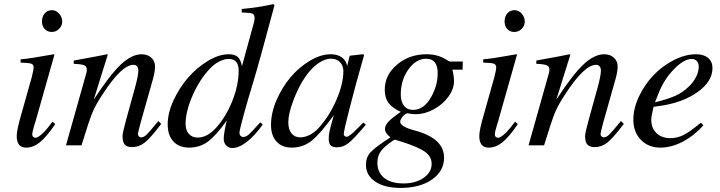

<svg xmlns="http://www.w3.org/2000/svg" viewBox="-20 -713 3531 942"><path d="M237.8 -116.2 251 -104Q207.5 -40.5 175.3 -14.6Q143.1 11.2 107.9 11.2Q62 11.2 62 -45.9Q62 -76.2 85.9 -157.2L136.2 -335.9Q145 -372.1 145 -380.9Q145.5 -396 133.8 -400.4Q122.1 -404.8 81.1 -405.8V-421.9Q123 -424.8 244.1 -446.8L247.1 -444.8L154.8 -119.1Q153.3 -113.3 147.9 -97.2Q138.2 -65.4 138.2 -51.8Q138.2 -45.9 143.1 -41.5Q147.9 -37.1 153.8 -37.1Q168 -37.1 195.8 -64.9Q209 -78.1 237.8 -116.2ZM234.9 -663.1Q254.9 -663.1 270 -646.2Q285.2 -629.4 285.2 -606.9Q285.2 -586.9 270 -571.5Q254.9 -556.2 233.9 -556.2Q212.4 -556.2 199.2 -570.6Q186 -585 186 -607.9Q186 -632.3 199.7 -647.7Q213.4 -663.1 234.9 -663.1Z M756.8 -119.1 771 -105Q717.8 -35.2 689.9 -13.2Q662.1 8.8 627.9 8.8Q603 8.8 592 -3.9Q581.1 -16.6 581.1 -45.9Q581.1 -59.6 597.7 -121.1L644 -289.1Q658.7 -344.2 658.7 -366.2Q658.7 -379.9 652.3 -387.5Q646 -395 634.8 -395Q577.1 -395 483.9 -251Q449.2 -199.2 432.9 -159.4Q416.5 -119.6 379.9 0H303.7L403.8 -355Q405.8 -360.8 405.8 -372.1Q405.8 -387.2 392.8 -392.8Q379.9 -398.4 341.8 -399.9V-416Q466.8 -438.5 505.9 -446.8L508.8 -444.8L439.9 -224.1Q518.6 -345.2 572.3 -396Q626 -446.8 674.8 -446.8Q704.1 -446.8 722.4 -429.9Q740.7 -413.1 740.7 -386.2Q740.7 -363.8 731 -327.1L671.9 -118.2Q656.7 -62 656.7 -55.2Q656.7 -48.8 661.6 -43.9Q666.5 -39.1 672.9 -39.1Q685.5 -39.1 699.7 -52.7Q713.9 -66.4 756.8 -119.1Z M1256.8 -112.8 1269 -102.1Q1230.5 -47.4 1191.2 -17.1Q1151.9 13.2 1119.6 13.2Q1101.1 13.2 1089.4 0.5Q1077.6 -12.2 1077.6 -32.2Q1077.6 -59.1 1092.8 -122.1Q1039.6 -46.9 999.5 -17.8Q959.5 11.2 908.7 11.2Q858.4 11.2 830.6 -19Q802.7 -49.3 802.7 -103Q802.7 -158.2 831.3 -220.5Q859.9 -282.7 902.8 -332Q945.8 -381.3 1000 -414.1Q1054.2 -446.8 1102.1 -446.8Q1131.8 -446.8 1146.5 -433.6Q1161.1 -420.4 1167 -388.2L1212.9 -555.2Q1224.6 -596.7 1226.8 -606Q1229 -615.2 1229 -625Q1229 -641.6 1218.8 -646Q1208.5 -650.4 1166 -651.9V-668.9Q1247.1 -676.3 1321.8 -692.9L1326.7 -687Q1254.9 -418 1222.7 -311Q1196.3 -225.1 1175.5 -149.2Q1154.8 -73.2 1154.8 -61Q1154.8 -52.7 1160.2 -46.9Q1165.5 -41 1172.9 -41Q1186.5 -41 1200.2 -52.7Q1213.9 -64.5 1256.8 -112.8ZM1106 -423.8Q1084.5 -425.3 1058.1 -412.4Q1031.7 -399.4 1010.7 -377Q960 -324.2 925.3 -245.4Q890.6 -166.5 890.6 -105Q890.6 -74.2 906.5 -56.2Q922.4 -38.1 949.7 -38.1Q994.1 -38.1 1034.7 -80.1Q1085.9 -134.3 1118.4 -214.1Q1150.9 -293.9 1150.9 -367.2Q1150.9 -420.9 1106 -423.8Z M1762.7 -111.8 1774.9 -101.1Q1716.8 -32.2 1690.2 -11.2Q1663.6 9.8 1632.8 9.8Q1611.8 9.8 1602.3 0.2Q1592.8 -9.3 1592.8 -30.8Q1592.8 -49.8 1596.4 -67.4Q1600.1 -85 1617.7 -147.9Q1549.3 -53.7 1507.3 -21.2Q1465.3 11.2 1411.6 11.2Q1363.8 11.2 1336.7 -18.3Q1309.6 -47.9 1309.6 -100.1Q1309.6 -158.7 1336.7 -221.7Q1363.8 -284.7 1405.3 -333.7Q1446.8 -382.8 1500 -414.8Q1553.2 -446.8 1602.5 -446.8Q1635.7 -446.8 1656.7 -431.9Q1677.7 -417 1683.6 -389.2L1694.8 -437L1697.8 -439.9L1759.8 -446.8L1766.6 -443.8Q1765.1 -438 1760.7 -422.9Q1724.1 -294.9 1695.3 -182.4Q1666.5 -69.8 1666.5 -55.2Q1666.5 -49.8 1670.7 -45.9Q1674.8 -42 1680.7 -42Q1694.3 -42 1733.9 -83ZM1608.9 -424.8Q1577.6 -426.8 1543.5 -403.8Q1509.3 -380.9 1478.5 -336.9Q1444.8 -288.1 1419.7 -221.4Q1394.5 -154.8 1394.5 -112.8Q1394.5 -78.1 1410.2 -58.6Q1425.8 -39.1 1453.6 -39.1Q1475.1 -39.1 1499 -51Q1522.9 -63 1541.5 -83Q1594.2 -140.1 1629.4 -220.5Q1664.6 -300.8 1664.6 -363.8Q1664.6 -390.1 1649.4 -406.7Q1634.3 -423.3 1608.9 -424.8Z M2250.5 -411.1 2249.5 -371.1H2199.7Q2207.5 -338.9 2207.5 -314.9Q2207.5 -276.4 2179.9 -238.5Q2152.3 -200.7 2108.4 -176.8Q2064.5 -152.8 2019.5 -152.8Q2000.5 -152.8 1987.3 -155.8Q1982.9 -157.2 1980.5 -157.2Q1969.7 -157.2 1956.5 -142.1Q1943.4 -127 1943.4 -115.2Q1943.4 -104 1961.9 -92.8Q1980.5 -81.5 2013.7 -73.2Q2158.7 -34.7 2158.7 60.1Q2158.7 126.5 2099.6 167.7Q2040.5 209 1945.3 209Q1867.2 209 1821.3 178.2Q1775.4 147.5 1775.4 95.2Q1775.4 59.1 1797.6 34.4Q1819.8 9.8 1895.5 -39.1Q1868.7 -60.5 1868.7 -79.1Q1868.7 -97.2 1885.3 -115.5Q1901.9 -133.8 1946.3 -164.1Q1903.3 -184.1 1885.5 -208.7Q1867.7 -233.4 1867.7 -272.9Q1867.7 -345.2 1928 -396Q1988.3 -446.8 2072.8 -446.8Q2129.4 -446.8 2172.4 -418.9Q2182.6 -411.1 2188.5 -411.1ZM1952.6 -17.1 1923.3 -25.9Q1919.4 -27.8 1918.5 -27.8Q1912.6 -27.8 1888.2 -9Q1863.8 9.8 1853.5 22.9Q1831.5 48.8 1831.5 85Q1831.5 133.3 1865.2 160.2Q1898.9 187 1959.5 187Q2019 187 2058.3 159.7Q2097.7 132.3 2097.7 90.8Q2097.7 55.7 2066.2 32.5Q2034.7 9.3 1952.6 -17.1ZM2071.3 -424.8Q2021 -424.8 1983.6 -372.3Q1946.3 -319.8 1946.3 -249Q1946.3 -213.9 1962.2 -193.8Q1978 -173.8 2006.3 -173.8Q2060.5 -173.8 2095.7 -237.8Q2127.4 -293.5 2127.4 -354Q2127.4 -424.8 2071.3 -424.8Z M2507.3 -116.2 2520.5 -104Q2477.1 -40.5 2444.8 -14.6Q2412.6 11.2 2377.4 11.2Q2331.5 11.2 2331.5 -45.9Q2331.5 -76.2 2355.5 -157.2L2405.8 -335.9Q2414.6 -372.1 2414.6 -380.9Q2415 -396 2403.3 -400.4Q2391.6 -404.8 2350.6 -405.8V-421.9Q2392.6 -424.8 2513.7 -446.8L2516.6 -444.8L2424.3 -119.1Q2422.9 -113.3 2417.5 -97.2Q2407.7 -65.4 2407.7 -51.8Q2407.7 -45.9 2412.6 -41.5Q2417.5 -37.1 2423.3 -37.1Q2437.5 -37.1 2465.3 -64.9Q2478.5 -78.1 2507.3 -116.2ZM2504.4 -663.1Q2524.4 -663.1 2539.6 -646.2Q2554.7 -629.4 2554.7 -606.9Q2554.7 -586.9 2539.6 -571.5Q2524.4 -556.2 2503.4 -556.2Q2481.9 -556.2 2468.8 -570.6Q2455.6 -585 2455.6 -607.9Q2455.6 -632.3 2469.2 -647.7Q2482.9 -663.1 2504.4 -663.1Z M3026.4 -119.1 3040.5 -105Q2987.3 -35.2 2959.5 -13.2Q2931.6 8.8 2897.5 8.8Q2872.6 8.8 2861.6 -3.9Q2850.6 -16.6 2850.6 -45.9Q2850.6 -59.6 2867.2 -121.1L2913.6 -289.1Q2928.2 -344.2 2928.2 -366.2Q2928.2 -379.9 2921.9 -387.5Q2915.5 -395 2904.3 -395Q2846.7 -395 2753.4 -251Q2718.8 -199.2 2702.4 -159.4Q2686 -119.6 2649.4 0H2573.2L2673.3 -355Q2675.3 -360.8 2675.3 -372.1Q2675.3 -387.2 2662.4 -392.8Q2649.4 -398.4 2611.3 -399.9V-416Q2736.3 -438.5 2775.4 -446.8L2778.3 -444.8L2709.5 -224.1Q2788.1 -345.2 2841.8 -396Q2895.5 -446.8 2944.3 -446.8Q2973.6 -446.8 2991.9 -429.9Q3010.3 -413.1 3010.3 -386.2Q3010.3 -363.8 3000.5 -327.1L2941.4 -118.2Q2926.3 -62 2926.3 -55.2Q2926.3 -48.8 2931.2 -43.9Q2936 -39.1 2942.4 -39.1Q2955.1 -39.1 2969.2 -52.7Q2983.4 -66.4 3026.4 -119.1Z M3418.5 -110.8 3431.2 -98.1Q3385.3 -46.9 3329.6 -17.8Q3273.9 11.2 3220.2 11.2Q3161.1 11.2 3124.3 -26.9Q3087.4 -64.9 3087.4 -126Q3087.4 -181.6 3115.2 -240.2Q3143.1 -298.8 3186.3 -344Q3229.5 -389.2 3285.6 -418Q3341.8 -446.8 3395.5 -446.8Q3432.6 -446.8 3454.1 -428.7Q3475.6 -410.6 3475.6 -378.9Q3475.6 -313.5 3402.1 -261Q3328.6 -208.5 3214.4 -192.9L3186.5 -189Q3175.3 -141.6 3175.3 -126Q3175.3 -84.5 3200.9 -59.8Q3226.6 -35.2 3269.5 -35.2Q3302.7 -35.2 3333.3 -50.5Q3363.8 -65.9 3418.5 -110.8ZM3211.4 -255.9 3193.4 -210.9Q3259.8 -227.5 3294.4 -243.4Q3329.1 -259.3 3357.4 -286.1Q3381.3 -308.6 3394.8 -335Q3408.2 -361.3 3408.2 -386.2Q3408.2 -403.3 3398.7 -413.6Q3389.2 -423.8 3373.5 -423.8Q3335.4 -423.8 3286.6 -373.5Q3237.8 -323.2 3211.4 -255.9Z"/></svg>

Font: Accordance
Style: Italic
Weight: 400
Italic angle: -11°
Version: Version 1.2 (build January 31, 2020) Miklal Software Solutio